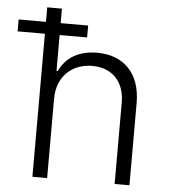

<svg xmlns="http://www.w3.org/2000/svg" viewBox="-86 -774 721 821"><g transform="rotate(5 274.5 -363.5)"><path d="M146.7 -340.9C146.7 -436.1 210.6 -494.7 297.9 -494.7C382.5 -494.7 436.4 -439.3 436.4 -349.4V0H500V-353.3C500 -483.3 424.7 -552.6 313.9 -552.6C231.5 -552.6 177.9 -516.3 152.3 -459.9H146.7V-614H264.6V-665.1H146.7V-727.3H83.5V-665.1H-33.7V-614H83.5V0H146.7Z"/></g></svg>

Font: Karasuma Gothic
Style: Light
Weight: 300
Designer: Rasmus Andersson / Ryoko Nishizuka
Foundry: rsms
Version: Version 1.00